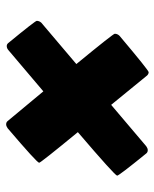

<svg xmlns="http://www.w3.org/2000/svg" viewBox="42 -646 515 640"><g transform="rotate(90 300.0 -326.5)"><path d="M395 -89Q388 -89 384 -94L285 -213L147 -96Q141 -91 134 -91Q128 -91 124 -96Q50 -186 50 -191Q50 -199 56 -206L194 -323Q93 -446 93 -451Q93 -460 100 -467Q215 -564 221 -564Q227 -564 232 -559L330 -439L468 -556Q475 -561 481 -561Q488 -561 492 -556Q566 -465 566 -459Q566 -452 421 -328Q523 -204 523 -199Q523 -192 408 -94Q401 -89 395 -89Z"/></g></svg>

Font: YamahaIndonesia935. App XBold
Style: Italic
Weight: 800
Italic angle: -10°
Designer: Dalton Maag Ltd
Foundry: Dalton Maag Ltd
Version: Version 1.002; January 01, 2024; Regular/Italic